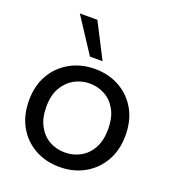

<svg xmlns="http://www.w3.org/2000/svg" viewBox="-137 -843 850 957"><g transform="rotate(20 288.0 -365.0)"><path d="M287 12Q214 12 156 -20.5Q98 -53 65 -111.5Q32 -170 32 -248Q32 -327 65.5 -385Q99 -443 157.5 -475.5Q216 -508 289 -508Q362 -508 420 -475.5Q478 -443 511 -385Q544 -327 544 -248Q544 -170 510.5 -111.5Q477 -53 419 -20.5Q361 12 287 12ZM287 -65Q332 -65 369.5 -85.5Q407 -106 429.5 -147Q452 -188 452 -248Q452 -309 429.5 -349.5Q407 -390 370 -410.5Q333 -431 289 -431Q245 -431 207.5 -410Q170 -389 147 -349Q124 -309 124 -248Q124 -188 146.5 -147Q169 -106 206 -85.5Q243 -65 287 -65ZM243 -557 122 -742H215L310 -557Z"/></g></svg>

Font: Host Grotesk Light
Style: Regular
Weight: 400
Version: Version 1.003